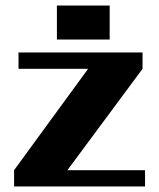

<svg xmlns="http://www.w3.org/2000/svg" viewBox="-20 -675 576 695"><path d="M377 -655V-532H186V-655ZM505 -59V0H31V-59L299 -426H47V-485H496V-426L224 -59Z"/></svg>

Font: Sarpanch ExtraBold
Style: Regular
Weight: 800
Designer: Manushi Parikh (Devanagari and Latin), Jyotish Sonowal (Devanagari)
Foundry: Indian Type Foundry
Version: Version 2.004;PS 1.0;hotconv 1.0.78;makeotf.lib2.5.61930; tt